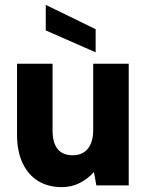

<svg xmlns="http://www.w3.org/2000/svg" viewBox="-20 -762 604 789"><path d="M168 -742 373 -642V-547L168 -637ZM509 0H376L366 -55Q341 -27 307.5 -10Q274 7 234 7Q178 7 137 -18Q96 -43 73 -91.5Q50 -140 50 -208V-500H196V-226Q196 -176 216.5 -150Q237 -124 279 -124Q319 -124 341 -151Q363 -178 363 -228V-500H509Z"/></svg>

Font: Albert Sans ExtraBold
Style: Regular
Weight: 800
Designer: Andreas Rasmussen
Foundry: a.Foundry
Version: Version 1.025